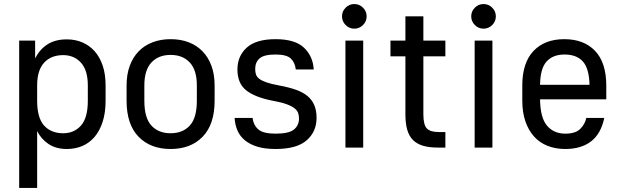

<svg xmlns="http://www.w3.org/2000/svg" viewBox="-20 -731 3075 951"><path d="M75 -530H154V-442Q177 -487 215.5 -511.5Q254 -536 311 -536Q353 -536 388 -521Q423 -506 448.5 -477.5Q474 -449 488.5 -406.5Q503 -364 503 -308V-232Q503 -173 488.5 -128Q474 -83 448.5 -53Q423 -23 388 -8Q353 7 311 7Q257 7 220 -18Q183 -43 164 -82V200H75ZM293 -71Q347 -71 381 -109Q415 -147 415 -232V-308Q415 -383 381 -420.5Q347 -458 293 -458Q233 -458 198.5 -420.5Q164 -383 164 -308V-232Q164 -147 198.5 -109Q233 -71 293 -71Z M825 7Q725 7 666 -54Q607 -115 607 -232V-308Q607 -362 622.5 -404.5Q638 -447 666.5 -476.5Q695 -506 735.5 -521.5Q776 -537 825 -537Q875 -537 915 -521.5Q955 -506 983.5 -476.5Q1012 -447 1027.5 -404.5Q1043 -362 1043 -308V-232Q1043 -115 984 -54Q925 7 825 7ZM825 -71Q885 -71 920 -109Q955 -147 955 -232V-308Q955 -384 920 -421.5Q885 -459 825 -459Q765 -459 730 -421.5Q695 -384 695 -308V-232Q695 -147 730 -109Q765 -71 825 -71Z M1345 7Q1292 7 1254.5 -4.5Q1217 -16 1192.5 -36.5Q1168 -57 1156 -85Q1144 -113 1142 -147H1231Q1235 -112 1259 -90.5Q1283 -69 1345 -69Q1411 -69 1436 -89.5Q1461 -110 1461 -144Q1461 -158 1457 -170.5Q1453 -183 1439.5 -194Q1426 -205 1400.5 -214.5Q1375 -224 1331 -232Q1243 -249 1199.5 -283.5Q1156 -318 1156 -387Q1156 -453 1202 -495Q1248 -537 1345 -537Q1441 -537 1485.5 -495Q1530 -453 1534 -387H1445Q1441 -422 1420 -441.5Q1399 -461 1345 -461Q1288 -461 1266 -442Q1244 -423 1244 -389Q1244 -374 1248 -362Q1252 -350 1264.5 -340.5Q1277 -331 1300 -323Q1323 -315 1361 -308Q1410 -299 1445.5 -286.5Q1481 -274 1503.5 -255Q1526 -236 1537 -209.5Q1548 -183 1548 -147Q1548 -79 1499 -36Q1450 7 1345 7Z M1691 -530H1779V0H1691ZM1735 -589Q1710 -589 1692 -607Q1674 -625 1674 -650Q1674 -675 1692 -693Q1710 -711 1735 -711Q1760 -711 1778 -693Q1796 -675 1796 -650Q1796 -625 1778 -607Q1760 -589 1735 -589Z M2150 0Q2106 0 2075.5 -9Q2045 -18 2025.5 -37.5Q2006 -57 1997 -88.5Q1988 -120 1988 -165V-452H1914V-530H1988V-650H2077V-530H2186V-452H2077V-165Q2077 -113 2094 -95Q2111 -77 2153 -77H2186V0Z M2331 -530H2419V0H2331ZM2375 -589Q2350 -589 2332 -607Q2314 -625 2314 -650Q2314 -675 2332 -693Q2350 -711 2375 -711Q2400 -711 2418 -693Q2436 -675 2436 -650Q2436 -625 2418 -607Q2400 -589 2375 -589Z M2780 7Q2732 7 2692.5 -8.5Q2653 -24 2625.5 -54.5Q2598 -85 2582.5 -129.5Q2567 -174 2567 -232V-308Q2567 -420 2622.5 -478.5Q2678 -537 2775 -537Q2872 -537 2927.5 -479Q2983 -421 2983 -306V-239H2655Q2656 -148 2689.5 -108.5Q2723 -69 2780 -69Q2831 -69 2854.5 -93Q2878 -117 2884 -147H2973Q2957 -69 2908 -31Q2859 7 2780 7ZM2776 -461Q2719 -461 2687.5 -426.5Q2656 -392 2655 -311H2900Q2898 -392 2867 -426.5Q2836 -461 2776 -461Z"/></svg>

Font: Golos UI VF
Style: Regular
Weight: 400
Designer: A.Korolkova, Vitaly Kuzmin
Foundry: ParaType Ltd
Version: Version 2.000